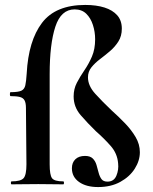

<svg xmlns="http://www.w3.org/2000/svg" viewBox="-20 -746 619 777"><path d="M377 11Q329 11 300 -9.5Q271 -30 271 -65Q271 -88 285 -101.5Q299 -115 324 -115Q345 -115 355.5 -104.5Q366 -94 370.5 -78.5Q375 -63 379 -47.5Q383 -32 390.5 -21.5Q398 -11 415 -11Q441 -11 451 -35Q461 -59 458 -85Q455 -125 427.5 -156Q400 -187 368 -215Q335 -247 306.5 -280Q278 -313 278 -356Q278 -386 291 -411Q304 -436 321.5 -461.5Q339 -487 352 -517Q365 -547 365 -587Q365 -617 356 -645Q347 -673 329 -690.5Q311 -708 282 -708Q227 -708 204 -638Q181 -568 181 -446V-81Q181 -38 190.5 -25Q200 -12 236 -12Q239 -12 239 -6Q239 0 236 0Q209 0 185 -0.5Q161 -1 135 -1Q105 -1 76.5 -0.5Q48 0 27 0Q24 0 24 -6Q24 -12 27 -12Q64 -12 75.5 -25Q87 -38 87 -81L85 -309Q85 -329 79.5 -339.5Q74 -350 60.5 -353.5Q47 -357 23 -357Q20 -357 20 -365Q20 -373 23 -373Q54 -373 66.5 -379Q79 -385 82.5 -401Q86 -417 88 -448Q95 -581 150 -653.5Q205 -726 325 -726Q370 -726 403 -715.5Q436 -705 454.5 -684Q473 -663 473 -630Q473 -600 459 -578Q445 -556 425 -539Q405 -522 384.5 -506.5Q364 -491 350 -473.5Q336 -456 336 -433Q336 -399 365.5 -366.5Q395 -334 432 -299Q460 -274 486 -247Q512 -220 529 -191Q546 -162 546 -130Q546 -96 525.5 -63.5Q505 -31 467 -10Q429 11 377 11Z"/></svg>

Font: Cormorant Infant Light
Style: Bold
Weight: 700
Version: Version 4.001